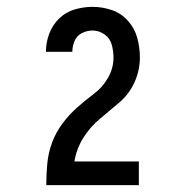

<svg xmlns="http://www.w3.org/2000/svg" viewBox="-20 -838 540 560"><path d="M115 -298H385V-367H197Q203 -404 223 -436Q243 -468 271.5 -491.5Q300 -515 328.5 -539.5Q357 -564 372.5 -598.5Q388 -633 388 -670Q388 -699 380.5 -727Q373 -755 353.5 -777Q334 -799 306.5 -808.5Q279 -818 250 -818Q224 -818 198 -810.5Q172 -803 152.5 -784Q133 -765 123.5 -739.5Q114 -714 114 -687H191Q191 -703 197.5 -718.5Q204 -734 219 -741.5Q234 -749 250 -749Q269 -749 285 -737.5Q301 -726 306 -707.5Q311 -689 311 -670Q311 -639 295 -611Q279 -583 253.5 -564Q228 -545 204.5 -524Q181 -503 162 -477.5Q143 -452 132 -422.5Q121 -393 118 -361.5Q115 -330 115 -299Z"/></svg>

Font: Iosevka SS08 Medium
Style: Regular
Weight: 500
Monospace: yes
Designer: Belleve Invis
Foundry: Belleve Invis
Version: Version 3.4.3; ttfautohint (v1.8.3)